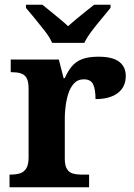

<svg xmlns="http://www.w3.org/2000/svg" viewBox="-20 -786 563 806"><path d="M20 0V-53H23Q46 -53 63 -58Q80 -63 90 -78.5Q100 -94 100 -125V-415Q100 -445 91 -459.5Q82 -474 66 -478.5Q50 -483 28 -483H25V-536H227L247 -458H252Q265 -488 282 -508Q299 -528 325.5 -538Q352 -548 393 -548Q452 -548 480 -527Q508 -506 508 -467Q508 -421 474.5 -395.5Q441 -370 381 -370Q381 -411 371 -432Q361 -453 332 -453Q306 -453 290 -435Q274 -417 266 -390.5Q258 -364 255 -337Q252 -310 252 -293V-120Q252 -91 261 -76.5Q270 -62 286 -57.5Q302 -53 322 -53H354V0ZM199 -606Q189 -629 168.5 -655.5Q148 -682 126.5 -708Q105 -734 89 -753V-766H158Q172 -755 191.5 -739Q211 -723 231 -706.5Q251 -690 266 -676Q281 -690 301 -706.5Q321 -723 341 -739Q361 -755 375 -766H444V-753Q429 -734 407 -708Q385 -682 365 -655.5Q345 -629 334 -606Z"/></svg>

Font: Noto Serif Kannada
Style: Bold
Weight: 700
Version: Version 2.003